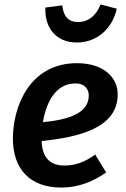

<svg xmlns="http://www.w3.org/2000/svg" viewBox="-20 -828 565 863"><path d="M325 -637C416 -637 485 -699 505 -789L432 -808C413 -759 378 -729 331 -729C287 -729 265 -755 260 -804L184 -794C180 -704 231 -637 325 -637ZM509 -404C509 -479 447 -544 326 -544C113 -544 38 -349 38 -205C38 -71 112 15 256 15C333 15 399 -12 457 -53L408 -133C360 -99 318 -84 270 -84C212 -84 170 -112 167 -194C341 -212 509 -255 509 -404ZM173 -279C187 -364 228 -453 319 -453C366 -453 379 -422 379 -399C379 -331 315 -292 173 -279Z"/></svg>

Font: Fira Sans Medium
Style: Italic
Weight: 500
Italic angle: -8°
Designer: bBox Type GmbH & Carrois Corporate GbR & Edenspiekermann AG
Foundry: bBox Type GmbH & Carrois Corporate GbR & Edenspiekermann AG
Version: Version 4.301;PS 004.301;hotconv 1.0.88;makeotf.lib2.5.64775